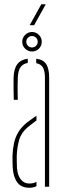

<svg xmlns="http://www.w3.org/2000/svg" viewBox="-20 -881 310 906"><path d="M40 -90Q39.5 -105 39 -118Q38.5 -131 39 -145Q40 -177 46 -205.2Q52 -233.5 67 -258.2Q82 -283 110 -305Q120 -312 130.5 -319.8Q141 -327.5 152 -335V-312.5Q143 -306 132.8 -298Q122.5 -290 110 -280Q79.5 -254 70 -219.5Q60.5 -185 59 -145Q59 -137 59.2 -121.5Q59.5 -106 60 -90Q62.5 -54 78 -34.5Q93.5 -15 118 -15Q138 -15 152 -23V-2.5Q138.5 5 118 5Q80 5 61.2 -20.8Q42.5 -46.5 40 -90ZM45 -410Q44.5 -437 44 -464.8Q43.5 -492.5 44 -514Q45.5 -557 61.8 -578.2Q78 -599.5 111 -604V-584Q89.5 -580.5 77.5 -565Q65.5 -549.5 64 -514Q63.5 -499.5 63.2 -482.2Q63 -465 63.2 -446.5Q63.5 -428 64 -410ZM192 0V-514Q192 -545.5 182.8 -562Q173.5 -578.5 151 -583V-604Q185 -599.5 198.5 -577.8Q212 -556 212 -514V0ZM131 -638Q112.5 -638 98.8 -651.2Q85 -664.5 85 -684Q85 -703 98.8 -716.5Q112.5 -730 131 -730Q150 -730 163.5 -716.5Q177 -703 177 -684Q177 -664.5 163.5 -651.2Q150 -638 131 -638ZM131 -657Q142.5 -657 150.2 -665Q158 -673 158 -684Q158 -695.5 150.2 -703.2Q142.5 -711 131 -711Q120 -711 112 -703.2Q104 -695.5 104 -684Q104 -673 112 -665Q120 -657 131 -657ZM120 -762 175 -861H196L141 -762Z"/></svg>

Font: Big Shoulders Stencil Display SC Thin
Style: Regular
Weight: 100
Designer: Patric King
Foundry: XO Type Co
Version: Version 2.001